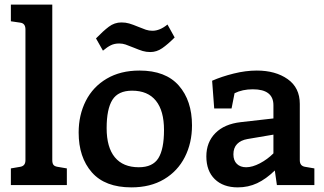

<svg xmlns="http://www.w3.org/2000/svg" viewBox="-20 -800 1402 830"><path d="M27 -72 68 -79Q79 -81 84.5 -88Q90 -95 90 -108V-673Q90 -699 68 -702L27 -708V-780H206V-108Q206 -94 211 -87.5Q216 -81 228 -79L269 -72V0H27Z M320 -227Q320 -303 351 -364Q382 -425 441.5 -460Q501 -495 583 -495Q696 -495 753 -430Q810 -365 810 -258Q810 -182 779 -121Q748 -60 689 -25Q630 10 548 10Q434 10 377 -55Q320 -120 320 -227ZM689 -238Q689 -321 654 -364.5Q619 -408 551 -408Q491 -408 466 -368.5Q441 -329 441 -246Q441 -163 476.5 -120Q512 -77 580 -77Q640 -77 664.5 -116Q689 -155 689 -238ZM425 -581 395 -634Q426 -666 450.5 -684.5Q475 -703 505 -703Q523 -703 538.5 -698.5Q554 -694 578 -684Q597 -676 610.5 -671.5Q624 -667 639 -667Q671 -667 704 -694L735 -638Q705 -608 681 -591.5Q657 -575 630 -575Q612 -575 597 -579.5Q582 -584 558 -594Q536 -603 523 -607.5Q510 -612 495 -612Q475 -612 459.5 -604.5Q444 -597 425 -581Z M1339 -72V0H1177L1168 -63Q1130 -26 1091.5 -8Q1053 10 1008 10Q945 10 908.5 -25.5Q872 -61 872 -124Q872 -185 911 -224.5Q950 -264 1021 -272L1162 -288V-345Q1162 -414 1073 -414Q1028 -414 994 -397L981 -331H906L897 -451Q938 -469 990 -482Q1042 -495 1090 -495Q1171 -495 1223.5 -458Q1276 -421 1276 -351V-108Q1276 -95 1281.5 -88Q1287 -81 1298 -79ZM1162 -137V-218L1050 -199Q1021 -194 1005 -177.5Q989 -161 989 -133Q989 -106 1004 -91.5Q1019 -77 1044 -77Q1071 -77 1103.5 -94Q1136 -111 1162 -137Z"/></svg>

Font: Enriqueta SemiBold
Style: Regular
Weight: 600
Designer: Viviana Monsalve, Gustavo Ibarra
Foundry: 72Puntos
Version: Version 2.000